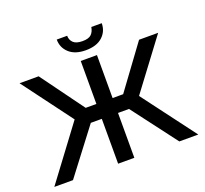

<svg xmlns="http://www.w3.org/2000/svg" viewBox="-147 -1071 1334 1247"><g transform="rotate(-20 520.0 -447.0)"><path d="M23 0 297 -367 41 -710H173L390 -413H464V-710H576V-413H649L867 -710H999L742 -367L1018 0H887L652 -310H576V0H464V-310H388L152 0ZM520 -764Q446 -764 405.5 -801Q365 -838 365 -894H437Q437 -865 456.5 -846Q476 -827 520 -827Q563 -827 581 -845Q599 -863 604 -894H676Q676 -838 635.5 -801Q595 -764 520 -764Z"/></g></svg>

Font: Raleway SemiBold
Style: Regular
Weight: 600
Designer: Matt McInerney, Pablo Impallari, Rodrigo Fuenzalida
Foundry: Matt McInerney, Pablo Impallari, Rodrigo Fuenzalida
Version: Version 4.026